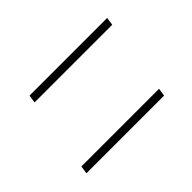

<svg xmlns="http://www.w3.org/2000/svg" viewBox="-59 -520 458 458"><g transform="rotate(-45 170.5 -290.5)"><path d="M289 -197 286 -177H24L27 -197ZM321 -404 318 -384H56L59 -404Z"/></g></svg>

Font: Georama
Style: Italic
Weight: 400
Width: 2
Italic angle: -9°
Designer: Jean-Baptiste Levee
Foundry: Production Type
Version: Version 1.000